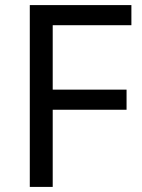

<svg xmlns="http://www.w3.org/2000/svg" viewBox="-20 -734 559 754"><path d="M187 0H97V-714H496V-635H187V-382H477V-303H187Z"/></svg>

Font: Noto Sans Hebrew Droid
Style: Regular
Weight: 400
Designer: Monotype Design Team
Foundry: Monotype Imaging Inc.
Version: Version 1.100